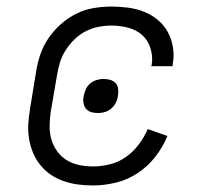

<svg xmlns="http://www.w3.org/2000/svg" viewBox="-20 -558 640 586"><path d="M264 8Q240 8 217.5 5Q195 2 173.5 -5.5Q152 -13 134 -25.5Q116 -38 102.5 -55Q89 -72 80.5 -92.5Q72 -113 68.5 -135.5Q65 -158 66.5 -181.5Q68 -205 72 -228L90 -338Q94 -365 103 -391.5Q112 -418 128 -441.5Q144 -465 166 -484.5Q188 -504 213.5 -516.5Q239 -529 266.5 -533.5Q294 -538 320 -538Q346 -538 372 -534.5Q398 -531 421 -521.5Q444 -512 462.5 -496.5Q481 -481 492.5 -459.5Q504 -438 508 -412.5Q512 -387 507 -361Q507 -360 507 -358.5Q507 -357 507 -356H442Q442 -357 442 -358Q442 -359 443 -360Q447 -385 439.5 -410Q432 -435 414 -451Q396 -467 371 -473.5Q346 -480 320 -480Q301 -480 280.5 -476Q260 -472 241.5 -462.5Q223 -453 207.5 -438Q192 -423 180.5 -405Q169 -387 163 -367.5Q157 -348 154 -328L135 -218Q132 -197 131.5 -175Q131 -153 136.5 -133.5Q142 -114 154 -97Q166 -80 183 -69.5Q200 -59 221 -54.5Q242 -50 264 -50Q289 -50 315.5 -56.5Q342 -63 364.5 -79Q387 -95 403.5 -117Q420 -139 431 -164L491 -143Q477 -109 454 -79.5Q431 -50 400 -29.5Q369 -9 333.5 -0.5Q298 8 264 8ZM280 -213Q269 -213 259.5 -215.5Q250 -218 243.5 -225Q237 -232 235 -242.5Q233 -253 235 -263Q237 -274 241.5 -284.5Q246 -295 254.5 -302.5Q263 -310 274 -313.5Q285 -317 295 -317Q306 -317 315.5 -314.5Q325 -312 332 -305Q339 -298 340.5 -287.5Q342 -277 340 -267Q339 -256 334 -245.5Q329 -235 320.5 -227.5Q312 -220 301.5 -216.5Q291 -213 280 -213Z"/></svg>

Font: Iosevka Curly Slab LtEx
Style: Italic
Weight: 300
Width: 7
Italic angle: -9°
Monospace: yes
Designer: Belleve Invis
Foundry: Belleve Invis
Version: Version 11.1.0; ttfautohint (v1.8.3)